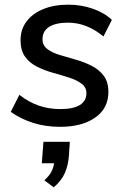

<svg xmlns="http://www.w3.org/2000/svg" viewBox="-20 -536 538 822"><path d="M237 7Q176 7 123 -9.5Q70 -26 26 -57L63 -130Q104 -98 147 -83.5Q190 -69 238 -69Q294 -69 322 -86.5Q350 -104 350 -137Q350 -162 329.5 -177.5Q309 -193 276.5 -203.5Q244 -214 208 -224Q172 -234 139.5 -250Q107 -266 87.5 -293Q68 -320 68 -364Q68 -410 93.5 -444Q119 -478 165 -497Q211 -516 273 -516Q327 -516 376.5 -499Q426 -482 459 -451L423 -380Q351 -439 272 -439Q219 -439 190.5 -421Q162 -403 162 -368Q162 -342 182 -326.5Q202 -311 234.5 -301Q267 -291 303 -281Q339 -271 371 -255Q403 -239 423.5 -212.5Q444 -186 444 -142Q444 -72 387.5 -32.5Q331 7 237 7ZM279 71 275 131Q272 171 258 204Q244 237 210 266L170 236Q195 213 203.5 192Q212 171 214 147L239 163H159L166 71Z"/></svg>

Font: Muli SemiBold
Style: Italic
Weight: 600
Italic angle: -4.541°
Designer: Vernon Adams
Foundry: Vernon Adams
Version: Version 2.100; ttfautohint (v1.8.1.43-b0c9)